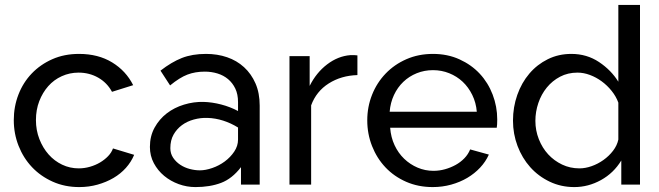

<svg xmlns="http://www.w3.org/2000/svg" viewBox="-20 -750 2678 780"><path d="M36 -262Q36 -317 55 -366Q74 -415 109 -451.5Q144 -488 192.5 -509.5Q241 -531 301 -531Q379 -531 435.5 -496.5Q492 -462 521 -404L435 -377Q415 -414 379 -434.5Q343 -455 299 -455Q263 -455 231 -440.5Q199 -426 176 -400Q153 -374 139.5 -339Q126 -304 126 -262Q126 -221 140 -185Q154 -149 177.5 -122.5Q201 -96 232.5 -81Q264 -66 300 -66Q323 -66 345.5 -72.5Q368 -79 386.5 -90Q405 -101 419 -115.5Q433 -130 439 -147L525 -121Q513 -92 491.5 -68Q470 -44 441 -27Q412 -10 376.5 0Q341 10 302 10Q243 10 194 -12Q145 -34 110 -71Q75 -108 55.5 -157.5Q36 -207 36 -262Z M774 10Q739 10 706 -2Q673 -14 647 -35.5Q621 -57 605 -87Q589 -117 589 -153Q589 -197 608 -231.5Q627 -266 657.5 -289.5Q688 -313 727.5 -325Q767 -337 807 -336Q842 -335 878.5 -325.5Q915 -316 947 -299V-335Q947 -367 936 -390Q925 -413 906.5 -428.5Q888 -444 863.5 -451.5Q839 -459 812 -459Q773 -459 741.5 -447Q710 -435 671 -403L632 -463Q677 -498 719 -514.5Q761 -531 817 -531Q863 -531 902.5 -517.5Q942 -504 971.5 -477Q1001 -450 1018 -411Q1035 -372 1035 -321V0H959V-71Q923 -24 878 -7Q833 10 774 10ZM947 -183V-232Q918 -250 886.5 -260Q855 -270 823 -271Q795 -272 767.5 -264.5Q740 -257 719 -241.5Q698 -226 685 -203Q672 -180 672 -148Q672 -126 683.5 -109Q695 -92 712.5 -80.5Q730 -69 751 -63.5Q772 -58 792 -58Q815 -58 842.5 -67.5Q870 -77 893 -94Q916 -111 931.5 -134Q947 -157 947 -183Z M1432 -445Q1366 -443 1315.5 -411Q1265 -379 1244 -322V0H1156V-522H1238V-401Q1265 -455 1309 -488.5Q1353 -522 1403 -526Q1413 -526 1420 -526Q1427 -526 1432 -525Z M1738 10Q1679 10 1630 -11.5Q1581 -33 1546 -70Q1511 -107 1491.5 -156.5Q1472 -206 1472 -261Q1472 -316 1491.5 -365Q1511 -414 1546.5 -451Q1582 -488 1631 -509.5Q1680 -531 1739 -531Q1798 -531 1846.5 -509Q1895 -487 1929 -450.5Q1963 -414 1981.5 -365.5Q2000 -317 2000 -265Q2000 -254 1999.5 -245Q1999 -236 1998 -231H1565Q1568 -192 1583 -160Q1598 -128 1622 -105Q1646 -82 1676.5 -69Q1707 -56 1741 -56Q1765 -56 1788 -62.5Q1811 -69 1831 -80Q1851 -91 1866.5 -107Q1882 -123 1890 -143L1966 -122Q1953 -93 1930.5 -69Q1908 -45 1878.5 -27.5Q1849 -10 1813 0Q1777 10 1738 10ZM1917 -296Q1914 -333 1898.5 -364.5Q1883 -396 1859.5 -418Q1836 -440 1805 -452.5Q1774 -465 1739 -465Q1704 -465 1673 -452.5Q1642 -440 1618.5 -417.5Q1595 -395 1580.5 -364Q1566 -333 1563 -296Z M2313 10Q2259 10 2213 -12Q2167 -34 2134 -71Q2101 -108 2082.5 -157Q2064 -206 2064 -260Q2064 -315 2081.5 -364.5Q2099 -414 2130.5 -451Q2162 -488 2205.5 -509.5Q2249 -531 2301 -531Q2364 -531 2413.5 -498Q2463 -465 2492 -418V-730H2580V0H2504V-98Q2473 -47 2421.5 -18.5Q2370 10 2313 10ZM2334 -66Q2358 -66 2383.5 -75Q2409 -84 2431.5 -100Q2454 -116 2470.5 -137.5Q2487 -159 2492 -183V-333Q2483 -358 2465 -380.5Q2447 -403 2424.5 -419.5Q2402 -436 2376.5 -445.5Q2351 -455 2326 -455Q2287 -455 2255.5 -438.5Q2224 -422 2201.5 -394.5Q2179 -367 2167 -331.5Q2155 -296 2155 -259Q2155 -220 2169 -184.5Q2183 -149 2207 -123Q2231 -97 2263.5 -81.5Q2296 -66 2334 -66Z"/></svg>

Font: IngvarSans
Style: Regular
Weight: 500
Version: Version 3.000